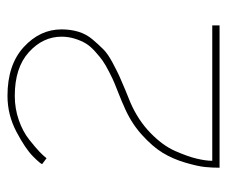

<svg xmlns="http://www.w3.org/2000/svg" viewBox="-68 -554 621 526"><g transform="rotate(-90 243.0 -290.5)"><path d="M47 0Q47 -20 49 -40Q51 -60 61 -94Q71 -128 88 -156Q105 -184 138.5 -214Q172 -244 218 -263Q224 -266 246.5 -275Q269 -284 279 -288Q289 -292 309.5 -302.5Q330 -313 340.5 -320.5Q351 -328 365.5 -341Q380 -354 387.5 -366.5Q395 -379 400.5 -396.5Q406 -414 406 -433Q406 -484 363.5 -522.5Q321 -561 244 -561Q209 -561 177.5 -550Q146 -539 124 -521.5Q102 -504 91 -493.5Q80 -483 73 -474L57 -486Q57 -490 78 -511Q99 -532 145.5 -556.5Q192 -581 244 -581Q329 -581 377.5 -536.5Q426 -492 426 -433Q426 -408 419.5 -386.5Q413 -365 398.5 -348Q384 -331 371.5 -318.5Q359 -306 335.5 -293.5Q312 -281 299 -275Q286 -269 259.5 -258Q233 -247 225 -244Q177 -223 142.5 -189.5Q108 -156 93 -122Q78 -88 72 -63Q66 -38 66 -20H437V0Z"/></g></svg>

Font: Raleway-v4020 Thin
Style: Regular
Weight: 250
Designer: Matt McInerney, Pablo Impallari, Rodrigo Fuenzalida
Foundry: Matt McInerney, Pablo Impallari, Rodrigo Fuenzalida
Version: Version 4.020;PS 004.020;hotconv 1.0.88;makeotf.lib2.5.64775